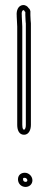

<svg xmlns="http://www.w3.org/2000/svg" viewBox="-20 -754 195 758"><path d="M46 -689 47 -669C47 -662 48 -655 48 -649V-261C48 -241 55 -222 75 -222C94 -222 102 -242 102 -261V-662C102 -665 101 -669 101 -673L100 -694V-710C99 -715 97 -719 93 -722C89 -729 80 -735 70 -734C52 -732 44 -713 46 -692ZM51 -46C51 -29 64 -16 81 -16C96 -16 108 -27 108 -42C108 -58 94 -72 78 -72C62 -72 51 -62 51 -46ZM66 -689V-693V-694C64 -711 71 -714 72 -714C73 -714 76 -713 76 -712L78 -708L80 -707V-694L81 -672C81 -667 82 -662 82 -662V-261C82 -244 76 -242 75 -242C73 -242 68 -243 68 -261V-649C68 -657 67 -664 67 -669ZM71 -46C71 -51 71 -52 78 -52C83 -52 88 -47 88 -42C88 -39 86 -36 81 -36C75 -36 71 -40 71 -46Z"/></svg>

Font: Scribbler
Style: Clr
Weight: 400
Designer: Mew Too
Foundry: Cannot Into Space Fonts
Version: Version 1.001